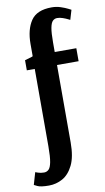

<svg xmlns="http://www.w3.org/2000/svg" viewBox="-145 -810 612 1121"><g transform="rotate(-10 161.0 -249.0)"><path d="M51 262Q2 262 -17 252.5Q-36 243 -36 243L-15 171Q-15 171 0.5 176.5Q16 182 36 182Q52 182 63.5 171Q75 160 81 128.5Q87 97 87 36V-423H40V-483L87 -497V-500H88V-571Q88 -656 123 -708Q158 -760 246 -760Q274 -760 299.5 -751.5Q325 -743 341.5 -734.5Q358 -726 358 -726L341 -669Q341 -669 329 -675Q317 -681 300 -687Q283 -693 267 -693Q252 -693 241 -682.5Q230 -672 224.5 -642.5Q219 -613 219 -556V-500H347V-423H219V36Q219 121 194.5 170.5Q170 220 132 241Q94 262 51 262Z"/></g></svg>

Font: Arsenal SC
Style: Bold
Weight: 700
Designer: Andrij Shevchenko
Foundry: Stairsfor
Version: Version 2.001; ttfautohint (v1.8.4.7-5d5b)